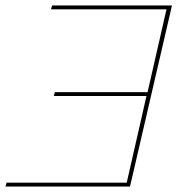

<svg xmlns="http://www.w3.org/2000/svg" viewBox="-48 -680 651 700"><path d="M426 0H-28L-24 -14H414L486 -330H148L152 -344H490L559 -646H138L142 -660H579Z"/></svg>

Font: Work Sans Thin
Style: Italic
Weight: 250
Italic angle: -13°
Designer: Wei Huang
Foundry: Wei Huang
Version: Version 2.012